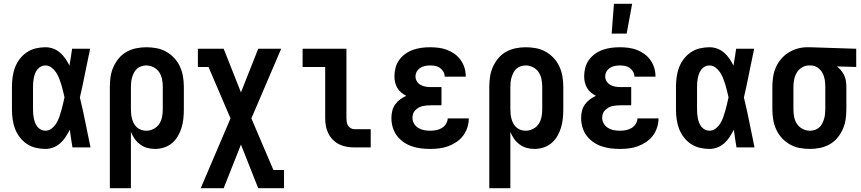

<svg xmlns="http://www.w3.org/2000/svg" viewBox="-20 -777 4540 1012"><path d="M219 8Q194 8 168.5 2Q143 -4 121.5 -18.5Q100 -33 84 -54Q68 -75 59 -99Q50 -123 46.5 -148.5Q43 -174 43 -200V-320Q43 -346 46.5 -371.5Q50 -397 59 -421Q68 -445 84 -466Q100 -487 121.5 -501.5Q143 -516 168.5 -522Q194 -528 219 -528Q241 -528 261 -520.5Q281 -513 297 -499Q313 -485 325 -467.5Q337 -450 346 -431Q350 -454 353.5 -476Q357 -498 360 -520H455Q441 -456 428.5 -391.5Q416 -327 401 -263Q417 -198 430 -132Q443 -66 457 0H362Q358 -23 354.5 -46.5Q351 -70 348 -93Q338 -74 326 -55.5Q314 -37 298 -22.5Q282 -8 261.5 0Q241 8 219 8ZM219 -88Q237 -88 252 -99.5Q267 -111 276.5 -126.5Q286 -142 292 -159Q298 -176 303 -193.5Q308 -211 312 -228.5Q316 -246 320 -264Q316 -281 312 -298Q308 -315 303 -331.5Q298 -348 291.5 -364.5Q285 -381 275.5 -395.5Q266 -410 251.5 -421Q237 -432 219 -432Q207 -432 196 -426.5Q185 -421 177.5 -411.5Q170 -402 165.5 -391Q161 -380 158.5 -368Q156 -356 155 -344Q154 -332 154 -320V-200Q154 -188 155 -176Q156 -164 158.5 -152Q161 -140 165.5 -129Q170 -118 177.5 -108.5Q185 -99 196 -93.5Q207 -88 219 -88Z M559 215V-320Q559 -347 563 -373.5Q567 -400 578 -424.5Q589 -449 606.5 -470Q624 -491 647.5 -504Q671 -517 697.5 -522.5Q724 -528 751 -528Q778 -528 805 -523Q832 -518 856 -504.5Q880 -491 898.5 -471Q917 -451 928.5 -426Q940 -401 944.5 -374Q949 -347 949 -320V-200Q949 -176 946.5 -151.5Q944 -127 937 -104Q930 -81 917.5 -59.5Q905 -38 886.5 -22.5Q868 -7 844.5 0.5Q821 8 797 8Q776 8 756 2.5Q736 -3 719 -15.5Q702 -28 690 -45Q678 -62 670 -82V215ZM751 -88Q771 -88 789.5 -97.5Q808 -107 819 -123.5Q830 -140 834 -160Q838 -180 838 -200V-320Q838 -340 834 -360Q830 -380 819 -396.5Q808 -413 789.5 -422.5Q771 -432 751 -432Q738 -432 725.5 -428Q713 -424 703 -415.5Q693 -407 687 -395.5Q681 -384 677 -371.5Q673 -359 671.5 -346Q670 -333 670 -320V-200Q670 -187 671.5 -174Q673 -161 676.5 -148.5Q680 -136 686.5 -124.5Q693 -113 703 -104.5Q713 -96 725.5 -92Q738 -88 751 -88Z M1038 215 1195 -153 1079 -424H1023V-520H1159L1250 -290L1341 -520H1462L1305 -153L1421 119H1477V215H1341L1250 -15L1159 215Z M1849 0Q1828 0 1807.5 -3.5Q1787 -7 1768.5 -16Q1750 -25 1735 -40Q1720 -55 1710.5 -74Q1701 -93 1697.5 -113.5Q1694 -134 1694 -155V-424H1575V-520H1806V-155Q1806 -144 1807.5 -134Q1809 -124 1814.5 -115Q1820 -106 1829.5 -101Q1839 -96 1849 -96H1934V0Z M2248 8Q2223 8 2198.5 5Q2174 2 2150.5 -6Q2127 -14 2106.5 -28.5Q2086 -43 2071.5 -62.5Q2057 -82 2050 -106Q2043 -130 2043 -155Q2043 -174 2047.5 -192.5Q2052 -211 2063 -226.5Q2074 -242 2089 -253Q2104 -264 2121 -272Q2107 -279 2094.5 -289.5Q2082 -300 2074 -314Q2066 -328 2062.5 -343.5Q2059 -359 2059 -375Q2059 -398 2065 -420.5Q2071 -443 2084.5 -461.5Q2098 -480 2117 -493.5Q2136 -507 2157.5 -514.5Q2179 -522 2201.5 -525Q2224 -528 2247 -528Q2270 -528 2293 -525Q2316 -522 2337 -514Q2358 -506 2376.5 -492.5Q2395 -479 2408.5 -460Q2422 -441 2428.5 -419Q2435 -397 2435 -374V-373H2324Q2324 -387 2317 -399Q2310 -411 2299 -419Q2288 -427 2274.5 -429.5Q2261 -432 2247 -432Q2234 -432 2220.5 -429.5Q2207 -427 2195.5 -419.5Q2184 -412 2177 -400Q2170 -388 2170 -374Q2170 -360 2177.5 -348Q2185 -336 2197 -329.5Q2209 -323 2222.5 -320.5Q2236 -318 2250 -318H2307V-222H2250Q2239 -222 2228 -221Q2217 -220 2206.5 -217.5Q2196 -215 2186.5 -209.5Q2177 -204 2169 -196Q2161 -188 2157.5 -177.5Q2154 -167 2154 -156Q2154 -140 2162.5 -125.5Q2171 -111 2185 -102.5Q2199 -94 2215 -91Q2231 -88 2248 -88Q2263 -88 2279 -91Q2295 -94 2308.5 -102Q2322 -110 2330.5 -123.5Q2339 -137 2340 -153H2451Q2451 -129 2443.5 -105.5Q2436 -82 2421.5 -62.5Q2407 -43 2386.5 -29Q2366 -15 2343 -6.5Q2320 2 2296 5Q2272 8 2248 8Z M2559 215V-320Q2559 -347 2563 -373.5Q2567 -400 2578 -424.5Q2589 -449 2606.5 -470Q2624 -491 2647.5 -504Q2671 -517 2697.5 -522.5Q2724 -528 2751 -528Q2778 -528 2805 -523Q2832 -518 2856 -504.5Q2880 -491 2898.5 -471Q2917 -451 2928.5 -426Q2940 -401 2944.5 -374Q2949 -347 2949 -320V-200Q2949 -176 2946.5 -151.5Q2944 -127 2937 -104Q2930 -81 2917.5 -59.5Q2905 -38 2886.5 -22.5Q2868 -7 2844.5 0.5Q2821 8 2797 8Q2776 8 2756 2.5Q2736 -3 2719 -15.5Q2702 -28 2690 -45Q2678 -62 2670 -82V215ZM2751 -88Q2771 -88 2789.5 -97.5Q2808 -107 2819 -123.5Q2830 -140 2834 -160Q2838 -180 2838 -200V-320Q2838 -340 2834 -360Q2830 -380 2819 -396.5Q2808 -413 2789.5 -422.5Q2771 -432 2751 -432Q2738 -432 2725.5 -428Q2713 -424 2703 -415.5Q2693 -407 2687 -395.5Q2681 -384 2677 -371.5Q2673 -359 2671.5 -346Q2670 -333 2670 -320V-200Q2670 -187 2671.5 -174Q2673 -161 2676.5 -148.5Q2680 -136 2686.5 -124.5Q2693 -113 2703 -104.5Q2713 -96 2725.5 -92Q2738 -88 2751 -88Z M3204 -600 3216 -757H3312L3283 -600ZM3248 8Q3223 8 3198.5 5Q3174 2 3150.5 -6Q3127 -14 3106.5 -28.5Q3086 -43 3071.5 -62.5Q3057 -82 3050 -106Q3043 -130 3043 -155Q3043 -174 3047.5 -192.5Q3052 -211 3063 -226.5Q3074 -242 3089 -253Q3104 -264 3121 -272Q3107 -279 3094.5 -289.5Q3082 -300 3074 -314Q3066 -328 3062.5 -343.5Q3059 -359 3059 -375Q3059 -398 3065 -420.5Q3071 -443 3084.5 -461.5Q3098 -480 3117 -493.5Q3136 -507 3157.5 -514.5Q3179 -522 3201.5 -525Q3224 -528 3247 -528Q3270 -528 3293 -525Q3316 -522 3337 -514Q3358 -506 3376.5 -492.5Q3395 -479 3408.5 -460Q3422 -441 3428.5 -419Q3435 -397 3435 -374V-373H3324Q3324 -387 3317 -399Q3310 -411 3299 -419Q3288 -427 3274.5 -429.5Q3261 -432 3247 -432Q3234 -432 3220.5 -429.5Q3207 -427 3195.5 -419.5Q3184 -412 3177 -400Q3170 -388 3170 -374Q3170 -360 3177.5 -348Q3185 -336 3197 -329.5Q3209 -323 3222.5 -320.5Q3236 -318 3250 -318H3307V-222H3250Q3239 -222 3228 -221Q3217 -220 3206.5 -217.5Q3196 -215 3186.5 -209.5Q3177 -204 3169 -196Q3161 -188 3157.5 -177.5Q3154 -167 3154 -156Q3154 -140 3162.5 -125.5Q3171 -111 3185 -102.5Q3199 -94 3215 -91Q3231 -88 3248 -88Q3263 -88 3279 -91Q3295 -94 3308.5 -102Q3322 -110 3330.5 -123.5Q3339 -137 3340 -153H3451Q3451 -129 3443.5 -105.5Q3436 -82 3421.5 -62.5Q3407 -43 3386.5 -29Q3366 -15 3343 -6.5Q3320 2 3296 5Q3272 8 3248 8Z M3719 8Q3694 8 3668.5 2Q3643 -4 3621.5 -18.5Q3600 -33 3584 -54Q3568 -75 3559 -99Q3550 -123 3546.5 -148.5Q3543 -174 3543 -200V-320Q3543 -346 3546.5 -371.5Q3550 -397 3559 -421Q3568 -445 3584 -466Q3600 -487 3621.5 -501.5Q3643 -516 3668.5 -522Q3694 -528 3719 -528Q3741 -528 3761 -520.5Q3781 -513 3797 -499Q3813 -485 3825 -467.5Q3837 -450 3846 -431Q3850 -454 3853.5 -476Q3857 -498 3860 -520H3955Q3941 -456 3928.5 -391.5Q3916 -327 3901 -263Q3917 -198 3930 -132Q3943 -66 3957 0H3862Q3858 -23 3854.5 -46.5Q3851 -70 3848 -93Q3838 -74 3826 -55.5Q3814 -37 3798 -22.5Q3782 -8 3761.5 0Q3741 8 3719 8ZM3719 -88Q3737 -88 3752 -99.5Q3767 -111 3776.5 -126.5Q3786 -142 3792 -159Q3798 -176 3803 -193.5Q3808 -211 3812 -228.5Q3816 -246 3820 -264Q3816 -281 3812 -298Q3808 -315 3803 -331.5Q3798 -348 3791.5 -364.5Q3785 -381 3775.5 -395.5Q3766 -410 3751.5 -421Q3737 -432 3719 -432Q3707 -432 3696 -426.5Q3685 -421 3677.5 -411.5Q3670 -402 3665.5 -391Q3661 -380 3658.5 -368Q3656 -356 3655 -344Q3654 -332 3654 -320V-200Q3654 -188 3655 -176Q3656 -164 3658.5 -152Q3661 -140 3665.5 -129Q3670 -118 3677.5 -108.5Q3685 -99 3696 -93.5Q3707 -88 3719 -88Z M4249 8Q4222 8 4195 3Q4168 -2 4144 -15.5Q4120 -29 4101.5 -49Q4083 -69 4071.5 -94Q4060 -119 4055.5 -146Q4051 -173 4051 -200V-320Q4051 -346 4055 -372Q4059 -398 4069.5 -422Q4080 -446 4097 -466Q4114 -486 4136.5 -500Q4159 -514 4184 -521Q4209 -528 4235 -528H4250L4493 -520V-424L4391 -427Q4403 -418 4413 -406Q4423 -394 4429.5 -380Q4436 -366 4438.5 -350.5Q4441 -335 4441 -320V-200Q4441 -173 4437 -146.5Q4433 -120 4422 -95.5Q4411 -71 4393.5 -50Q4376 -29 4352.5 -16Q4329 -3 4302.5 2.5Q4276 8 4249 8ZM4249 -88Q4262 -88 4274.5 -92Q4287 -96 4297 -104.5Q4307 -113 4313 -124.5Q4319 -136 4323 -148.5Q4327 -161 4328.5 -174Q4330 -187 4330 -200V-320Q4330 -339 4327 -357.5Q4324 -376 4315 -392.5Q4306 -409 4290.5 -420Q4275 -431 4256 -432H4244Q4224 -432 4207 -421.5Q4190 -411 4180 -394.5Q4170 -378 4166 -358.5Q4162 -339 4162 -320V-200Q4162 -180 4166 -160Q4170 -140 4181 -123.5Q4192 -107 4210.5 -97.5Q4229 -88 4249 -88Z"/></svg>

Font: Iosevka Algr
Style: Bold
Weight: 700
Monospace: yes
Designer: Belleve Invis
Foundry: Belleve Invis
Version: Version 26.0.2; ttfautohint (v1.8.3)